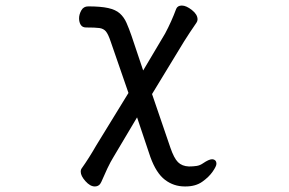

<svg xmlns="http://www.w3.org/2000/svg" viewBox="-20 -511 1040 692"><path d="M649 161H646Q606 161 574.5 137Q543 113 522 55L474 -88L389 55Q379 71 367 96L345 145Q338 161 321.5 161Q305 161 288 142Q271 123 271 108Q271 100 275 95Q300 60 327 13L443 -176L379 -361Q370 -388 361.5 -398Q353 -408 338 -410Q323 -412 290 -412Q277 -412 271 -421.5Q265 -431 265 -445Q265 -459 273 -473.5Q281 -488 298 -488Q343 -488 370 -482Q397 -476 412 -462.5Q427 -449 436 -428.5Q445 -408 454 -382L496 -257L575 -390Q598 -433 615 -479Q620 -491 635.5 -491Q651 -491 671.5 -475Q692 -459 692 -441Q692 -435 688 -429Q663 -393 643 -361L528 -172L594 21Q607 59 621.5 73.5Q636 88 661 89Q676 89 689 87Q701 85 711 78Q733 63 744 63Q751 63 755.5 67Q760 71 760 79.5Q760 88 746.5 107.5Q733 127 709 144Q685 161 649 161Z"/></svg>

Font: Moon Stars Kai HW
Style: Bold
Weight: 700
Designer: GuiWonder
Version: Version 1.101